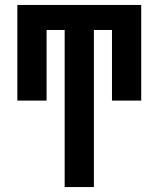

<svg xmlns="http://www.w3.org/2000/svg" viewBox="-20 -755 640 775"><path d="M241 0V-634H168V-349H50V-735H550V-349H432V-634H359V0Z"/></svg>

Font: Iosevka Fixed Extended
Style: Bold
Weight: 700
Width: 7
Monospace: yes
Designer: Belleve Invis
Foundry: Belleve Invis
Version: Version 24.1.1; ttfautohint (v1.8.4)